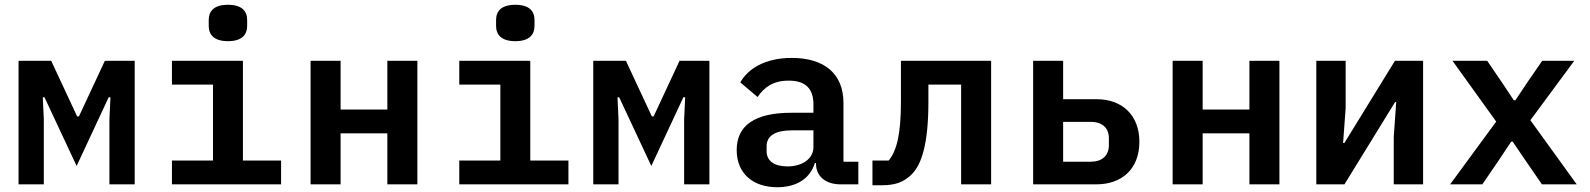

<svg xmlns="http://www.w3.org/2000/svg" viewBox="-20 -770 6642 802"><path d="M57.5 0H163V-272.4L158.7 -363.6H165.8L300.1 -76.7L433.9 -363.6H441.4L437.1 -272.4V0H542.6V-516H418L309.7 -283.7H302.2L193.9 -516H57.5Z M932.2 -598C991.5 -598 1012.4 -626.1 1012.4 -661.6V-686.4C1012.4 -722.7 991.5 -750 932.2 -750C872.9 -750 851.9 -722.7 851.9 -686.4V-661.6C851.9 -626.1 872.9 -598 932.2 -598ZM698.2 0H1154.1V-99.4H994.7V-516H698.2V-416.5H869.7V-99.4H698.2Z M1277.3 0H1402.7V-213.1H1598V0H1723.4V-516H1598V-312.5H1402.7V-516H1277.3Z M2132.5 -598C2191.8 -598 2212.7 -626.1 2212.7 -661.6V-686.4C2212.7 -722.7 2191.8 -750 2132.5 -750C2073.2 -750 2052.2 -722.7 2052.2 -686.4V-661.6C2052.2 -626.1 2073.2 -598 2132.5 -598ZM1898.4 0H2354.4V-99.4H2195V-516H1898.4V-416.5H2070V-99.4H1898.4Z M2458.1 0H2563.6V-272.4L2559.3 -363.6H2566.4L2700.6 -76.7L2834.5 -363.6H2842L2837.7 -272.4V0H2943.2V-516H2818.5L2710.2 -283.7H2702.8L2594.5 -516H2458.1Z M3490.4 0H3565.3V-94.5H3503.2V-340.2C3503.2 -463.1 3421.9 -528.1 3287.3 -528.1C3175.8 -528.1 3103.7 -482.6 3072.4 -425.8L3144.5 -364.7C3172.2 -405.9 3209.9 -433.2 3274.5 -433.2C3345.5 -433.2 3377.8 -399.1 3377.8 -333.5V-299H3286.2C3133.9 -299 3057.2 -246.8 3057.2 -143.1C3057.2 -46.2 3124.3 12.1 3226.9 12.1C3307.5 12.1 3364 -24.5 3383.5 -88.8H3388.5V-86.6C3388.5 -32.7 3430 0 3490.4 0ZM3182.2 -138.5V-159.1C3182.2 -202.4 3217.7 -225.5 3288.7 -225.5H3377.8V-155.9C3377.8 -106.5 3331 -74.9 3269.2 -74.9C3215.6 -74.9 3182.2 -96.9 3182.2 -138.5Z M3624.3 3.9H3661.9C3718.8 3.9 3755 -8.5 3788.7 -42.3C3829.2 -82.4 3858 -169 3858 -343V-416.5H3994.7V0H4120V-516H3743.3V-346.2C3743.3 -207.7 3725.5 -140.6 3692.1 -99.4H3624.3Z M4295.5 0H4559.7C4665.5 0 4739.3 -63.6 4739.3 -177.9C4739.3 -291.2 4664.8 -355.5 4562.1 -355.5H4420.8V-516H4295.5ZM4420.8 -94.5V-261H4536.9C4582.7 -261 4611.9 -236.5 4611.9 -192.8V-163.4C4611.9 -119.7 4582.7 -94.5 4536.9 -94.5Z M4878.2 0H5003.6V-213.1H5198.9V0H5324.2V-516H5198.9V-312.5H5003.6V-516H4878.2Z M5478.3 0H5595.9L5807.2 -343.4H5812.1L5801.8 -198.2V0H5924.4V-516H5806.8L5595.5 -172.6H5590.2L5600.9 -317.8V-516H5478.3Z M6171.9 0 6243.6 -105.1 6292.3 -178.3H6298.7L6348.4 -105.1L6420.8 0H6566.1L6372.5 -267.8L6555.8 -516H6421.9L6358.7 -424.4L6310 -351.2H6303.3L6254.6 -424.4L6192.1 -516H6047.2L6229.8 -262.1L6037.3 0Z"/></svg>

Font: Margiela Mono SemiBold
Style: Regular
Weight: 600
Designer: Mike Abbink, Paul van der Laan, Pieter van Rosmalen
Foundry: Bold Monday
Version: Version 2.003 2021